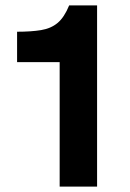

<svg xmlns="http://www.w3.org/2000/svg" viewBox="-20 -688 480 708"><path d="M200 0V-459H43V-571Q95 -571 131.5 -577Q168 -583 192.5 -603.5Q217 -624 235 -668H338V0Z"/></svg>

Font: Atkinson Hyperlegible Next
Style: Bold
Weight: 700
Designer: Elliott Scott, Megan Eiswerth, Linus Boman, Theodore Petrosky, Letters from Sweden
Foundry: Applied Design Works, Letters from Sweden
Version: Version 2.001